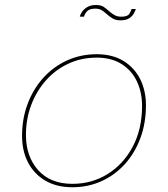

<svg xmlns="http://www.w3.org/2000/svg" viewBox="-20 -760 690 788"><path d="M277 8.5Q213 8.5 166.8 -18.2Q120.5 -45 95.5 -92.5Q70.5 -140 70.5 -203Q70.5 -272.5 93.2 -333.2Q116 -394 157 -439.8Q198 -485.5 254.2 -511.5Q310.5 -537.5 377 -537.5Q441.5 -537.5 486.8 -509.8Q532 -482 555.5 -434.8Q579 -387.5 579 -328.5Q579 -254.5 556 -192.8Q533 -131 492 -86Q451 -41 396 -16.2Q341 8.5 277 8.5ZM277 -5.5Q357.5 -5.5 422.2 -46Q487 -86.5 525 -158.5Q563 -230.5 563 -325Q563 -382 541.5 -426.8Q520 -471.5 478.5 -497.5Q437 -523.5 377 -523.5Q314 -523.5 260.8 -498.8Q207.5 -474 168.5 -430Q129.5 -386 108 -328.8Q86.5 -271.5 86.5 -206Q86.5 -117.5 136.8 -61.5Q187 -5.5 277 -5.5ZM537.5 -723Q535.5 -716.5 529.8 -705.5Q524 -694.5 511 -685.5Q498 -676.5 474.5 -676.5Q455 -676.5 441.8 -684.5Q428.5 -692.5 417 -703Q408 -711.5 397.5 -718Q387 -724.5 371 -724.5Q346.5 -724.5 336.5 -713Q326.5 -701.5 325 -691.5H307.5Q309 -700 316.5 -711.2Q324 -722.5 338.2 -731Q352.5 -739.5 374 -739.5Q394 -739.5 405.5 -731.8Q417 -724 428 -714Q439 -704 450.5 -697.8Q462 -691.5 477.5 -691.5Q503.5 -691.5 510.8 -703.2Q518 -715 520 -723Z"/></svg>

Font: Epilogue Thin
Style: Italic
Weight: 250
Italic angle: -12°
Designer: Tyler Finck
Foundry: Etcetera Type Co
Version: Version 2.112